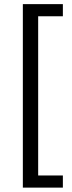

<svg xmlns="http://www.w3.org/2000/svg" viewBox="-20 -733 343 911"><path d="M88.4 -713.4H278.3V-655.8H161.1V99.6H278.3V157.2H88.4Z"/></svg>

Font: Pyidaungsu Numbers
Style: Regular
Weight: 400
Designer: Sun Tun
Foundry: MCF
Version: Version 1.083; ttfautohint (v1.8.2)